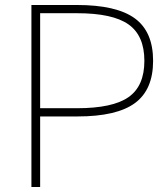

<svg xmlns="http://www.w3.org/2000/svg" viewBox="-20 -750 667 770"><path d="M106 0V-730H288Q447 -730 520.5 -676.5Q594 -623 594 -506Q594 -390 521 -336.5Q448 -283 291 -283H123V-316H289Q432 -316 495.5 -360.5Q559 -405 559 -506Q559 -607 495.5 -652Q432 -697 289 -697H141V0Z"/></svg>

Font: M PLUS 1 Thin ExtraLight
Style: Regular
Weight: 250
Version: Version 1.001